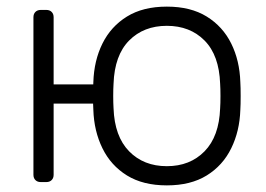

<svg xmlns="http://www.w3.org/2000/svg" viewBox="-20 -550 803 580"><path d="M277 -237H142V-22Q142 -12 136 -6Q130 0 120 0H103Q93 0 87 -6Q81 -12 81 -22V-498Q81 -508 87 -514Q93 -520 103 -520H120Q130 -520 136 -514Q142 -508 142 -498V-295H277ZM484 10Q412 10 363.5 -20Q315 -50 289.5 -102Q264 -154 262 -218Q261 -233 261 -260Q261 -287 262 -302Q264 -367 289.5 -418.5Q315 -470 363.5 -500Q412 -530 484 -530Q556 -530 604.5 -500Q653 -470 678.5 -418.5Q704 -367 706 -302Q707 -287 707 -260Q707 -233 706 -218Q704 -154 678.5 -102Q653 -50 604.5 -20Q556 10 484 10ZM484 -48Q554 -48 598 -93Q642 -138 645 -223Q646 -238 646 -260Q646 -282 645 -297Q642 -383 598 -427.5Q554 -472 484 -472Q414 -472 370 -427.5Q326 -383 323 -297Q322 -282 322 -260Q322 -238 323 -223Q326 -138 370 -93Q414 -48 484 -48Z"/></svg>

Font: Rubik Light Light
Style: Regular
Weight: 300
Version: Version 2.101